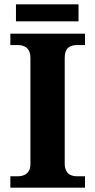

<svg xmlns="http://www.w3.org/2000/svg" viewBox="-20 -870 441 890"><path d="M28 0V-53H64Q79 -53 92 -58.5Q105 -64 113 -76.5Q121 -89 121 -111V-600Q121 -624 113 -637Q105 -650 92 -655.5Q79 -661 64 -661H28V-714H374V-661H336Q320 -661 307 -655.5Q294 -650 287 -637Q280 -624 280 -599V-112Q280 -91 287.5 -77.5Q295 -64 308 -58.5Q321 -53 336 -53H374V0ZM54 -771V-850H344V-771Z"/></svg>

Font: Noto Serif Hebrew
Style: Bold
Weight: 700
Version: Version 2.003